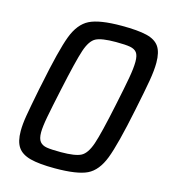

<svg xmlns="http://www.w3.org/2000/svg" viewBox="-106 -780 766 872"><g transform="rotate(15 277.0 -344.0)"><path d="M39 -116Q39 -148 46 -189.5Q53 -231 71 -322L76 -345Q110 -514 135.5 -581.5Q161 -649 208 -672.5Q255 -696 359 -696Q435 -696 476.5 -686Q518 -676 536 -650Q554 -624 554 -574Q554 -539 545.5 -489Q537 -439 517 -343Q482 -172 456 -104.5Q430 -37 383.5 -14.5Q337 8 232 8Q158 8 116.5 -3Q75 -14 57 -40.5Q39 -67 39 -116ZM426 -344Q444 -429 452.5 -477Q461 -525 461 -554Q461 -584 451 -597Q441 -610 419.5 -614Q398 -618 353 -618Q285 -618 258.5 -604Q232 -590 215 -539.5Q198 -489 167 -344Q148 -256 139 -208Q130 -160 130 -134Q130 -104 141 -90.5Q152 -77 173.5 -73.5Q195 -70 240 -70Q307 -70 334 -84Q361 -98 378.5 -149Q396 -200 426 -344Z"/></g></svg>

Font: Saira Semi Condensed
Style: Italic
Weight: 400
Width: 4
Italic angle: -12°
Designer: Hector Gatti with collaboration of the Omnibus-Type team
Foundry: Omnibus-Type
Version: Version 1.001; ttfautohint (v1.8)